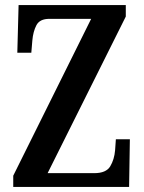

<svg xmlns="http://www.w3.org/2000/svg" viewBox="-20 -734 565 754"><path d="M32 0V-44L338 -660H174Q136 -660 123 -635Q110 -610 107 -575L103 -527H48L53 -714H474V-669L167 -54H350Q397 -54 413 -81Q429 -108 432 -144L435 -187H490L487 0Z"/></svg>

Font: Noto Serif Ethiopic ExtraCondensed SemiBold
Style: Regular
Weight: 600
Width: 2
Designer: Monotype Design Team
Foundry: Monotype Imaging Inc.
Version: Version 2.102; ttfautohint (v1.8.4.7-5d5b)